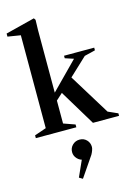

<svg xmlns="http://www.w3.org/2000/svg" viewBox="-164 -888 940 1328"><g transform="rotate(-15 306.0 -224.0)"><path d="M16 0V-20L112 -53L100 -38V-725L113 -712L8 -729V-751L217 -804L226 -791L224 -718V-259L216 -262L422 -471L425 -458L352 -482V-500H568V-481L479 -459L499 -470L353 -333L356 -352L548 -40L531 -54L612 -18V0H425L265 -265L280 -264L215 -205L224 -224V-38L213 -53L306 -20V0ZM258 356 233 341 299 194V229Q272 227 252.5 206.5Q233 186 233 159Q233 129 254 108.5Q275 88 305 88Q335 88 355 108.5Q375 129 375 159Q375 169 369.5 184Q364 199 357 211Z"/></g></svg>

Font: Wittgenstein SemiBold
Style: Regular
Weight: 600
Designer: Jörg Drees
Foundry: Jörg Drees
Version: Version 1.500